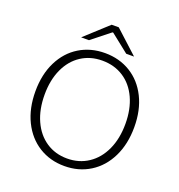

<svg xmlns="http://www.w3.org/2000/svg" viewBox="-160 -1050 1119 1197"><g transform="rotate(20 399.0 -451.5)"><path d="M71 -364Q71 -476 113 -560.5Q155 -645 229.5 -690.5Q304 -736 399 -736Q494 -736 568.5 -690.5Q643 -645 685 -560.5Q727 -476 727 -364Q727 -251 685 -165.5Q643 -80 568.5 -33.5Q494 13 399 13Q304 13 229.5 -33.5Q155 -80 113 -165.5Q71 -251 71 -364ZM668 -364Q668 -461 634.5 -534Q601 -607 540 -646.5Q479 -686 399 -686Q320 -686 259.5 -646.5Q199 -607 165.5 -534Q132 -461 132 -364Q132 -266 165.5 -192Q199 -118 259.5 -77.5Q320 -37 399 -37Q478 -37 539 -77.5Q600 -118 634 -192Q668 -266 668 -364ZM376 -916H423L575 -777H523L402 -873H397L276 -777H224Z"/></g></svg>

Font: Nebula Sans Light
Style: Regular
Weight: 300
Designer: Paul D. Hunt for Adobe (as Source Sans)
Foundry: Nebula Entertainment & Broadcasting LLC
Version: Version 1.010